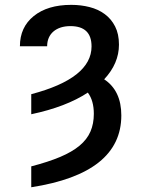

<svg xmlns="http://www.w3.org/2000/svg" viewBox="-20 -573 592 806"><path d="M63.6 -378.9Q63.6 -458.8 121.8 -505.7Q180 -552.6 279.1 -552.6Q319.6 -552.6 356 -543.3Q392.4 -534.1 419.7 -513.8Q447.1 -493.6 463.2 -462Q479.4 -430.4 479.4 -385.7Q479.4 -306.5 417.3 -240.1Q489.3 -192.5 489.3 -88.4Q489.3 154.5 111.2 213.1V125.4Q182.5 106.9 232.6 85.8Q282.7 64.6 314.1 38.4Q345.5 12.1 359.7 -20.8Q373.9 -53.6 373.9 -95.2Q373.9 -150.6 348.7 -184.3Q257.5 -124.3 111.2 -93.4V-177.6Q364.3 -244.3 364.3 -378.2Q364.3 -463.4 275.6 -463.4Q253.2 -463.4 235.1 -457.6Q217 -451.7 204.2 -440.7Q191.4 -429.7 184.7 -414.1Q177.9 -398.4 177.9 -378.9Z"/></svg>

Font: Inter P Medium
Style: Regular
Weight: 500
Designer: Rasmus Andersson
Foundry: rsms
Version: Version 3.018;git-588b23468